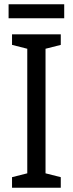

<svg xmlns="http://www.w3.org/2000/svg" viewBox="-20 -874 340 894"><path d="M279 -854H20V-789H279ZM263 0V-49L192 -67V-647L263 -665V-714H36V-665L107 -647V-67L36 -49V0Z"/></svg>

Font: Noto Sans Gujarati UI Condensed
Style: Regular
Weight: 400
Width: 3
Designer: Jelle Bosma - Monotype Design Team, Universal Thirst
Foundry: Monotype Imaging Inc.
Version: Version 2.106